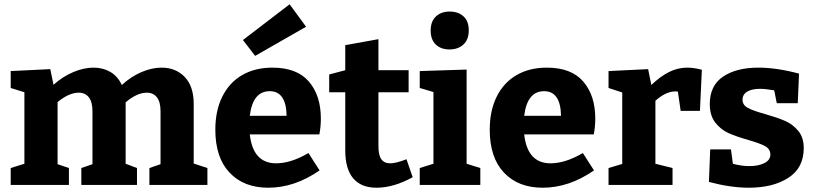

<svg xmlns="http://www.w3.org/2000/svg" viewBox="-20 -864 3805 897"><path d="M949 -79V0H678V-79L730 -97V-344Q730 -388 713 -409.5Q696 -431 666 -431Q620 -431 567 -386V-384V-99L620 -79V0H360V-79L412 -97V-344Q412 -388 395 -409.5Q378 -431 348 -431Q302 -431 249 -387V-97L302 -79V0H30V-79L94 -99V-433L30 -453V-532L215 -541L230 -468Q274 -507 323 -527.5Q372 -548 417 -548Q461 -548 495.5 -528Q530 -508 549 -467Q593 -507 641.5 -527.5Q690 -548 735 -548Q801 -548 843 -504.5Q885 -461 885 -378V-100Z M1421 -149 1473 -68Q1357 13 1233 13Q1119 13 1052.5 -57.5Q986 -128 986 -258Q986 -347 1018.5 -412.5Q1051 -478 1111 -513Q1171 -548 1253 -548Q1367 -548 1423 -483Q1479 -418 1479 -310Q1479 -272 1472 -236H1147Q1162 -101 1270 -101Q1339 -101 1421 -149ZM1147 -323H1319Q1317 -438 1240 -438Q1161 -438 1147 -323ZM1115 -677 1333 -844 1410 -739 1172 -603Z M1908 -36Q1819 13 1739 13Q1667 13 1630 -31Q1593 -75 1593 -161V-433H1518V-516L1593 -536V-653L1748 -681V-536H1889V-433H1748V-182Q1748 -139 1761.5 -120Q1775 -101 1803 -101Q1830 -101 1879 -120Z M1992 -721Q1992 -764 2016.5 -787Q2041 -810 2081 -810Q2121 -810 2145.5 -787.5Q2170 -765 2170 -722Q2170 -679 2145 -656Q2120 -633 2080 -633Q2040 -633 2016 -656Q1992 -679 1992 -721ZM2160 -99 2224 -79V0H1941V-79L2005 -99V-434L1941 -453V-532L2160 -539Z M2703 -149 2755 -68Q2639 13 2515 13Q2401 13 2334.5 -57.5Q2268 -128 2268 -258Q2268 -347 2300.5 -412.5Q2333 -478 2393 -513Q2453 -548 2535 -548Q2649 -548 2705 -483Q2761 -418 2761 -310Q2761 -272 2754 -236H2429Q2444 -101 2552 -101Q2621 -101 2703 -149ZM2429 -323H2601Q2599 -438 2522 -438Q2443 -438 2429 -323Z M3259 -538 3250 -346H3160L3147 -436Q3143 -437 3136 -437Q3111 -437 3086.5 -424.5Q3062 -412 3042 -393V-99L3122 -79V0H2823V-79L2887 -98V-432L2823 -453V-532L3008 -541L3023 -467Q3066 -508 3106.5 -528Q3147 -548 3191 -548Q3222 -548 3259 -538Z M3555 -331Q3611 -315 3647 -299.5Q3683 -284 3709 -253Q3735 -222 3735 -172Q3735 -80 3663.5 -33.5Q3592 13 3478 13Q3394 13 3292 -14L3298 -166H3395L3404 -99Q3443 -88 3481 -88Q3523 -88 3551 -102Q3579 -116 3579 -142Q3579 -168 3554 -181.5Q3529 -195 3476 -210Q3420 -226 3384 -242Q3348 -258 3322 -291Q3296 -324 3296 -378Q3296 -464 3358 -506Q3420 -548 3523 -548Q3609 -548 3713 -520L3707 -382H3609L3597 -442Q3555 -449 3531 -449Q3493 -449 3471 -436Q3449 -423 3449 -398Q3449 -373 3474.5 -359.5Q3500 -346 3555 -331Z"/></svg>

Font: Bitter Pro OGT
Style: Bold
Weight: 700
Designer: Sol Matas, and Bitter project Authors
Foundry: Sol Matas
Version: Version 2.110